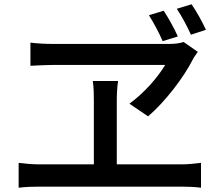

<svg xmlns="http://www.w3.org/2000/svg" viewBox="-20 -874 1040 896"><path d="M941 -735C923 -774 897 -821 874 -854L805 -833C829 -797 852 -754 871 -712ZM810 -704C793 -742 766 -790 744 -824L675 -803C698 -766 722 -722 739 -682ZM751 -571C716 -513 655 -442 584 -390L671 -331C751 -399 838 -514 879 -595C885 -608 894 -618 903 -632L837 -678C819 -672 795 -669 770 -669H227C193 -669 154 -671 122 -675V-567C122 -567 196 -571 234 -571ZM525 -107V-401C525 -431 526 -462 531 -496H413C418 -463 418 -429 418 -401V-107H162C132 -107 98 -110 67 -114V2C100 -2 133 -3 162 -3H828C850 -3 890 -2 918 2V-114C891 -111 861 -107 828 -107Z"/></svg>

Font: Source Han Sans KR Medium
Style: Regular
Weight: 500
Designer: Ryoko NISHIZUKA (kana & ideographs); Paul D. Hunt (Latin, Greek & Cyrillic); Wenlong ZHANG (bopomofo); Sandoll Communica
Foundry: Adobe Systems Incorporated
Version: Version 1.001;PS 1.001;hotconv 1.0.78;makeotf.lib2.5.61930